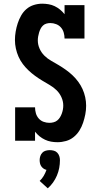

<svg xmlns="http://www.w3.org/2000/svg" viewBox="-20 -763 540 1041"><path d="M292 8Q274 8 257 5Q240 2 224 -5.5Q208 -13 194.5 -24Q181 -35 170 -49V0H62V-181H170Q170 -165 174.5 -149Q179 -133 190 -120.5Q201 -108 216.5 -102.5Q232 -97 248 -97Q259 -97 270.5 -100Q282 -103 290.5 -110Q299 -117 305 -126.5Q311 -136 315 -147Q319 -158 321 -169Q323 -180 323 -191Q323 -214 313 -236Q303 -258 286.5 -274Q270 -290 249.5 -302Q229 -314 209 -326Q189 -338 170.5 -351.5Q152 -365 135 -381Q118 -397 104 -415.5Q90 -434 80.5 -455.5Q71 -477 66 -500Q61 -523 61 -546Q61 -569 65 -592Q69 -615 76 -636.5Q83 -658 94.5 -678.5Q106 -699 123.5 -714Q141 -729 163.5 -736Q186 -743 209 -743Q226 -743 243.5 -740Q261 -737 276.5 -729.5Q292 -722 305.5 -711Q319 -700 330 -686V-735H438V-554H330Q330 -570 325.5 -586Q321 -602 310.5 -614Q300 -626 284.5 -632Q269 -638 253 -638Q242 -638 231.5 -635Q221 -632 213 -624.5Q205 -617 200 -607Q195 -597 192 -587Q189 -577 187 -566Q185 -555 185 -544Q185 -521 194.5 -499.5Q204 -478 220.5 -461.5Q237 -445 257.5 -433.5Q278 -422 298 -410Q318 -398 337 -384.5Q356 -371 373 -355Q390 -339 404 -320Q418 -301 427.5 -280Q437 -259 442 -236Q447 -213 447 -190Q447 -166 442.5 -143Q438 -120 430.5 -97.5Q423 -75 410.5 -55Q398 -35 379.5 -20Q361 -5 338 1.5Q315 8 292 8ZM239 258 195 218Q208 206 217 190.5Q226 175 232 158Q223 156 216 151Q209 146 204 139Q199 132 197 123Q195 114 195 105Q195 94 198.5 83.5Q202 73 209.5 65Q217 57 228 54Q239 51 250 51Q261 51 272 54Q283 57 290.5 65Q298 73 301.5 83.5Q305 94 305 105Q305 127 301 148Q297 169 288.5 189Q280 209 267.5 226.5Q255 244 239 258Z"/></svg>

Font: Iosevka Slab Extrabold
Style: Regular
Weight: 800
Monospace: yes
Designer: Belleve Invis
Foundry: Belleve Invis
Version: Version 11.1.1; ttfautohint (v1.8.3)